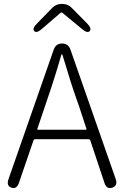

<svg xmlns="http://www.w3.org/2000/svg" viewBox="-20 -949 627 971"><path d="M38 0Q11 -9 23 -43L252 -699Q263 -729 294 -729Q325 -729 336 -699L565 -44Q577 -10 548 0Q519 10 508 -25L437 -238Q435 -245 427 -245H159Q151 -245 149 -238L76 -25Q65 9 38 0ZM169 -298Q167 -293 172 -293H414Q419 -293 417 -298L381 -408Q375 -425 369 -442Q337 -532 297 -668Q295 -675 293 -675Q291 -675 289 -668Q260 -565 212 -425ZM192 -803Q165 -779 153 -792Q142 -805 167 -830L245 -910Q264 -929 291 -929H296Q323 -929 342 -910L421 -830Q445 -805 434 -792Q422 -779 395 -802L296 -884Q291 -888 286 -884Z"/></svg>

Font: Resource Han Rounded KR Light
Style: Regular
Weight: 300
Designer: Cyano Hao (round all glyphs); Ryoko NISHIZUKA 西塚涼子 (kana, bopomofo & ideographs); Paul D. Hunt (Latin, Greek & Cyrillic)
Foundry: Cyano Hao
Version: 0.990